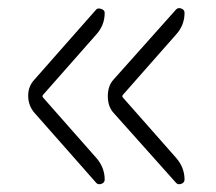

<svg xmlns="http://www.w3.org/2000/svg" viewBox="-20 -530 540 479"><path d="M418.9 -74.2 263.7 -248Q249 -263.7 249 -290Q249 -316.4 263.7 -332L418.9 -505.9Q423.8 -511.7 432.1 -508.8Q440.4 -505.9 440.4 -498Q440.4 -466.8 418.9 -443.4L287.1 -293.9Q283.2 -290 287.1 -286.1L418.9 -136.7Q440.4 -112.3 440.4 -82Q440.4 -74.2 432.1 -71.3Q423.8 -68.4 418.9 -74.2ZM219.7 -74.2 66.4 -248Q50.8 -265.6 50.3 -290Q49.8 -314.5 66.4 -332L219.7 -505.9Q223.6 -510.7 232.4 -507.8Q241.2 -504.9 241.2 -498Q241.2 -466.8 219.7 -443.4L87.9 -293.9Q84 -290 87.9 -286.1L219.7 -136.7Q241.2 -112.3 241.2 -82Q241.2 -74.2 232.9 -71.3Q224.6 -68.4 219.7 -74.2Z"/></svg>

Font: Rounded-L Mgen+ 1m light
Style: Regular
Weight: 200
Designer: [Source Han Sans]
Ryoko NISHIZUKA  (kana & ideographs); Paul D. Hunt (Latin, Greek & Cyrillic); Wenlong ZHANG  (bopomofo
Version: Version 1.059.20150602